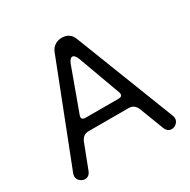

<svg xmlns="http://www.w3.org/2000/svg" viewBox="-150 -791 941 950"><g transform="rotate(-30 320.0 -316.0)"><path d="M72 16C88 16 100 7 107 -11L160 -149C169 -170 184 -181 205 -181H435C456 -181 471 -170 480 -149L533 -11C540 7 552 16 568 16C587 16 608 -1 608 -22C608 -27 607 -32 605 -38L384 -605C373 -634 352 -648 320 -648C295 -648 267 -634 256 -605L35 -38C33 -32 32 -27 32 -22C32 -1 53 16 72 16ZM226 -246C212 -246 205 -251 205 -261C205 -265 206 -269 208 -274L296 -515C303 -532 311 -541 320 -541C329 -541 337 -532 344 -515L432 -274C434 -269 435 -265 435 -261C435 -251 428 -246 414 -246Z"/></g></svg>

Font: Dongle Light
Style: Regular
Weight: 300
Designer: Yanghee Ryu
Foundry: Yanghee Ryu
Version: Version 2.000